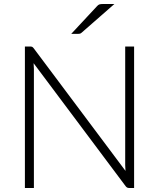

<svg xmlns="http://www.w3.org/2000/svg" viewBox="-20 -940 795 960"><path d="M650.5 -707.5V0H626.5Q620 0 615.8 -2.2Q611.5 -4.5 607.5 -10L148 -624Q149.5 -609 149.5 -595.5V0H104.5V-707.5H130Q137 -707.5 140.8 -705.8Q144.5 -704 149 -698L607.5 -85.5Q606 -100.5 606 -114V-707.5ZM552 -920 388 -776.5Q383.5 -772.5 379 -771.5Q374.5 -770.5 368.5 -770.5H336L465 -909Q471 -916 477.2 -918Q483.5 -920 495.5 -920Z"/></svg>

Font: Lato 2
Style: Regular
Weight: 300
Designer: Lukasz Dziedzic with Adam Twardoch and Botio Nikoltchev
Foundry: tyPoland Lukasz Dziedzic
Version: Version 2.015; 2015-08-06; http://www.latofonts.com/